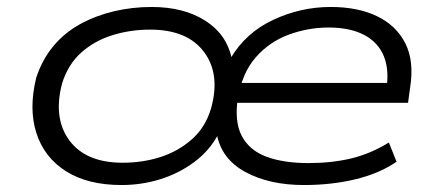

<svg xmlns="http://www.w3.org/2000/svg" viewBox="-20 -523 1267 551"><path d="M329 8Q232 8 169.5 -31.5Q107 -71 84.5 -141Q62 -211 84 -300Q101 -352 133 -390.5Q165 -429 209.5 -453.5Q254 -478 306.5 -490.5Q359 -503 415 -503Q507 -503 568.5 -464Q630 -425 645 -356H642Q685 -429 764 -466Q843 -503 929 -503Q1007 -503 1062 -476.5Q1117 -450 1143 -399Q1169 -348 1157 -272L1151 -228H637L646 -285H1118L1088 -262Q1098 -320 1082 -360.5Q1066 -401 1025.5 -422.5Q985 -444 923 -444Q864 -444 808.5 -423.5Q753 -403 714 -358.5Q675 -314 663 -242V-245Q652 -175 673.5 -133.5Q695 -92 744 -73.5Q793 -55 866 -55Q931 -55 986.5 -68Q1042 -81 1096 -114L1118 -59Q1071 -26 1002 -9Q933 8 852 8Q753 8 684 -29.5Q615 -67 602 -139H607Q582 -91 537.5 -58Q493 -25 439.5 -8.5Q386 8 329 8ZM332 -56Q390 -56 441 -72.5Q492 -89 531 -123.5Q570 -158 586 -213Q613 -311 565 -374.5Q517 -438 411 -438Q354 -438 302.5 -422Q251 -406 213 -372Q175 -338 158 -283Q132 -183 179.5 -119.5Q227 -56 332 -56Z"/></svg>

Font: Nunito Sans 7pt Expanded Light
Style: Italic
Weight: 300
Width: 7
Italic angle: -9°
Designer: Vernon Adams
Foundry: Vernon Adams
Version: Version 3.101;gftools[0.9.27]